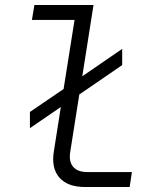

<svg xmlns="http://www.w3.org/2000/svg" viewBox="-20 -750 640 770"><path d="M100 -236V-301L235 -393L279 -670H108L118 -730H355L310 -444L470 -554V-489L298 -371L262 -143Q255 -103 273 -81.5Q291 -60 330 -60H509L500 0H321Q251 0 218 -38Q185 -76 196 -143L224 -321Z"/></svg>

Font: NKDuy Mono ExtraLight
Style: Italic
Weight: 200
Italic angle: -9°
Monospace: yes
Designer: NKDuy
Foundry: NKDuy
Version: Version 2.251; ttfautohint (v1.8.4.7-5d5b)